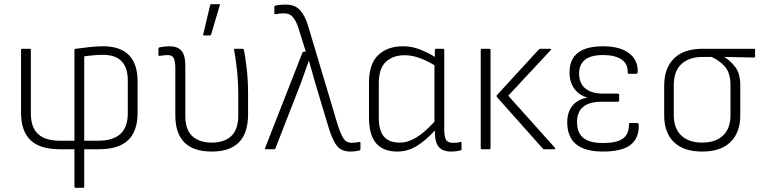

<svg xmlns="http://www.w3.org/2000/svg" viewBox="-20 -716 3652 921"><path d="M343 185Q337 185 337 179V0H268Q172 0 126.5 -43.5Q81 -87 81 -174V-476Q81 -482 87 -482H122Q128 -482 128 -476V-172Q128 -105 162.5 -73Q197 -41 268 -41H337V-476Q337 -481 343 -482Q375 -486 408.5 -490Q442 -494 474 -494Q640 -494 640 -325V-174Q640 -87 594.5 -43.5Q549 0 452 0H384V179Q384 185 378 185ZM384 -41H452Q593 -41 593 -172V-330Q593 -453 474 -453Q448 -453 425.5 -450.5Q403 -448 384 -446Z M996 11Q821 11 821 -163V-387Q821 -422 813.5 -437Q806 -452 783 -452Q775 -452 765 -450.5Q755 -449 746 -448Q740 -447 740 -453V-482Q740 -487 745 -489Q769 -494 794 -494Q832 -494 850.5 -472.5Q869 -451 869 -401V-159Q869 -94 902.5 -63Q936 -32 996 -32Q1056 -32 1089.5 -63.5Q1123 -95 1123 -163V-254Q1123 -321 1117 -377.5Q1111 -434 1103 -476Q1101 -482 1108 -482H1143Q1148 -482 1150 -477Q1158 -437 1164 -382Q1170 -327 1170 -264V-168Q1170 11 996 11ZM959 -546Q953 -546 955 -552L988 -691Q989 -696 995 -696H1030Q1037 -696 1034 -690L993 -551Q991 -546 987 -546Z M1662 11Q1634 11 1615.5 0.5Q1597 -10 1582.5 -37.5Q1568 -65 1553 -115L1493 -315Q1485 -343 1477.5 -369.5Q1470 -396 1462 -424H1461Q1451 -395 1441.5 -368.5Q1432 -342 1422 -314L1301 -4Q1299 0 1294 0H1257Q1249 0 1252 -7L1431 -464Q1433 -468 1438 -468H1447L1411 -583Q1400 -616 1385 -634Q1370 -652 1343 -652Q1321 -652 1302 -648Q1296 -646 1296 -653V-682Q1296 -688 1302 -689Q1312 -692 1324.5 -693Q1337 -694 1350 -694Q1395 -694 1419 -667.5Q1443 -641 1457 -595L1599 -120Q1615 -70 1628.5 -50.5Q1642 -31 1666 -31Q1684 -31 1703 -35Q1709 -37 1709 -30V-1Q1709 4 1704 6Q1682 11 1662 11Z M1886 11Q1818 11 1784 -29Q1750 -69 1750 -153V-320Q1750 -409 1794 -451.5Q1838 -494 1914 -494Q1957 -494 1996.5 -478Q2036 -462 2066 -443V-476Q2066 -482 2072 -482H2105Q2111 -482 2111 -476V-98Q2111 -60 2119.5 -45.5Q2128 -31 2152 -31Q2160 -31 2169.5 -31.5Q2179 -32 2188 -35Q2194 -37 2194 -30V0Q2194 4 2188 6Q2168 11 2144 11Q2104 11 2085 -11Q2066 -33 2066 -84V-90Q2020 -40 1977 -14.5Q1934 11 1886 11ZM1797 -153Q1797 -90 1821.5 -61Q1846 -32 1897 -32Q1937 -32 1976.5 -56Q2016 -80 2064 -132V-403Q2026 -426 1990.5 -438.5Q1955 -451 1921 -451Q1865 -451 1831 -419.5Q1797 -388 1797 -316Z M2591 0Q2586 0 2584 -3L2365 -249Q2360 -255 2364 -260L2565 -479Q2568 -482 2573 -482H2618Q2627 -482 2621 -475L2418 -257L2642 -7Q2645 -4 2643 -2Q2641 0 2638 0ZM2292 0Q2286 0 2286 -6V-476Q2286 -482 2292 -482H2327Q2333 -482 2333 -476V-6Q2333 0 2327 0Z M2872 11Q2701 11 2701 -129Q2701 -178 2725.5 -208.5Q2750 -239 2795 -247V-249Q2757 -260 2734.5 -291Q2712 -322 2712 -369Q2712 -494 2873 -494Q2953 -494 2997 -461Q3041 -428 3039 -371Q3038 -362 3032 -362H2997Q2991 -362 2991 -370Q2992 -411 2960.5 -431.5Q2929 -452 2873 -452Q2758 -452 2758 -363Q2758 -316 2788 -291.5Q2818 -267 2873 -267H2944Q2950 -267 2950 -260V-234Q2950 -228 2944 -228H2866Q2748 -228 2748 -130Q2748 -80 2777.5 -55Q2807 -30 2874 -30Q2938 -30 2967.5 -51Q2997 -72 2997 -118Q2997 -126 3002 -126H3037Q3043 -126 3044 -117Q3046 -54 3005 -21.5Q2964 11 2872 11Z M3348 11Q3259 11 3212.5 -34.5Q3166 -80 3166 -163V-304Q3166 -389 3213 -435.5Q3260 -482 3350 -482H3597Q3602 -482 3602 -476V-447Q3602 -440 3597 -440L3455 -443V-442Q3485 -424 3508 -393Q3531 -362 3531 -307V-163Q3531 -81 3484.5 -35Q3438 11 3348 11ZM3348 -32Q3413 -32 3448.5 -66Q3484 -100 3484 -164V-308Q3484 -368 3455 -399Q3426 -430 3392 -443H3350Q3287 -443 3249.5 -409.5Q3212 -376 3212 -306V-164Q3212 -100 3248 -66Q3284 -32 3348 -32Z"/></svg>

Font: Sofia Sans Semi Condensed Light
Style: Regular
Weight: 300
Designer: Botio Nikoltchev, Ani Petrova
Foundry: lettersoup
Version: Version 4.100; ttfautohint (v1.8.4.7-5d5b)